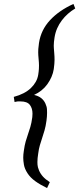

<svg xmlns="http://www.w3.org/2000/svg" viewBox="-20 -801 402 975"><path d="M362 -758Q342 -746 325 -731Q308 -716 294 -697.5Q280 -679 270.5 -657.5Q261 -636 257 -611Q253 -586 253 -569Q253 -567 253.5 -556.5Q254 -546 255.5 -530.5Q257 -515 257 -497Q257 -479 253 -450Q250 -430 241.5 -410.5Q233 -391 220.5 -373.5Q208 -356 190.5 -342Q173 -328 153 -319Q175 -314 189 -303Q203 -292 210.5 -275.5Q218 -259 218.5 -246Q219 -233 219 -228Q219 -210 216 -188Q212 -159 206 -138.5Q200 -118 194 -100Q188 -82 182.5 -63.5Q177 -45 174 -21Q170 3 170 22Q170 24 170.5 35.5Q171 47 178 64Q185 81 198 95.5Q211 110 233 124L219 154Q184 137 159 119Q134 101 119.5 78.5Q105 56 101.5 35.5Q98 15 98 0Q98 -17 101 -35Q105 -64 110.5 -83Q116 -102 122 -119Q128 -136 134 -156Q140 -176 144 -206Q145 -216 145 -224Q145 -251 131.5 -268.5Q118 -286 84 -286H70Q67 -286 64 -285Q61 -284 54 -283L50 -309Q106 -324 137 -354Q168 -384 174 -421Q177 -440 177.5 -451Q178 -462 178 -468Q178 -475 177.5 -483.5Q177 -492 176 -502Q175 -512 174.5 -520.5Q174 -529 174 -535Q174 -541 174.5 -552Q175 -563 178 -583Q188 -649 234 -698.5Q280 -748 353 -781Z"/></svg>

Font: Oxford Ugaritic
Style: Regular
Weight: 400
Designer: Jacob Thomas
Foundry: Bengal Creative Media Limited
Version: Version 1.000